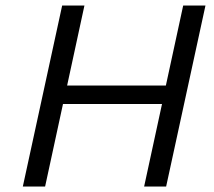

<svg xmlns="http://www.w3.org/2000/svg" viewBox="-20 -678 779 698"><path d="M646 -658H727L584 0H504L569 -300H209L144 0H63L206 -658H287L224 -367H583Z"/></svg>

Font: EauTestInfant Medium
Style: Italic
Weight: 500
Italic angle: -12°
Designer: Christian Thalmann (Catharsis Fonts)
Version: Version 0.001;PS 000.001;hotconv 1.0.88;makeotf.lib2.5.64775